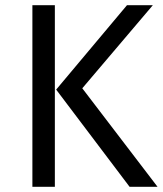

<svg xmlns="http://www.w3.org/2000/svg" viewBox="-20 -715 623 735"><path d="M190 -695V0H104V-695ZM565 -695 295 -377 583 0H476L195 -372L466 -695Z"/></svg>

Font: Sedus Text
Style: Regular
Weight: 400
Designer: TypeMates
Foundry: TypeMates, Runge Thomsen GbR
Version: Version 4.202;PS 004.202;hotconv 1.0.88;makeotf.lib2.5.64775